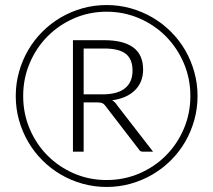

<svg xmlns="http://www.w3.org/2000/svg" viewBox="-20 -735 846 762"><path d="M42.5 -354Q42.5 -403.5 55.5 -449.8Q68.5 -496 91.8 -536Q115 -576 148 -609Q181 -642 221 -665.5Q261 -689 307 -702Q353 -715 403 -715Q453 -715 499 -702Q545 -689 585.2 -665.5Q625.5 -642 658.5 -609Q691.5 -576 714.8 -536Q738 -496 751 -449.8Q764 -403.5 764 -354Q764 -304 751 -258Q738 -212 714.8 -172Q691.5 -132 658.5 -99Q625.5 -66 585.2 -42.5Q545 -19 499 -6Q453 7 403 7Q353.5 7 307.2 -6Q261 -19 221 -42.5Q181 -66 148 -99Q115 -132 91.8 -172Q68.5 -212 55.5 -258Q42.5 -304 42.5 -354ZM72 -354Q72 -284.5 97.8 -223.8Q123.5 -163 168.5 -117.8Q213.5 -72.5 273.8 -46.5Q334 -20.5 403 -20.5Q472 -20.5 532.8 -46.5Q593.5 -72.5 638.5 -117.8Q683.5 -163 709.5 -223.8Q735.5 -284.5 735.5 -354Q735.5 -423.5 709.5 -484.2Q683.5 -545 638.5 -590.5Q593.5 -636 532.8 -662.2Q472 -688.5 403 -688.5Q334 -688.5 273.8 -662.2Q213.5 -636 168.5 -590.5Q123.5 -545 97.8 -484.2Q72 -423.5 72 -354ZM312 -328.5V-133H269.5V-575.5H393Q469.5 -575.5 508.8 -546.8Q548 -518 548 -459Q548 -409 515.8 -377Q483.5 -345 425 -337Q431 -333.5 435.8 -328.8Q440.5 -324 445 -317L587.5 -133H547.5Q542.5 -133 538.8 -134.5Q535 -136 532 -141L397 -316.5Q393 -322 386.8 -325.2Q380.5 -328.5 367 -328.5ZM312 -360.5H386Q446.5 -360.5 476.2 -384.8Q506 -409 506 -454.5Q506 -500.5 479 -521.5Q452 -542.5 393 -542.5H312Z"/></svg>

Font: Lato Light
Style: Regular
Weight: 300
Designer: Lukasz Dziedzic
Foundry: Lukasz Dziedzic
Version: Version 1.104; Western+Polish opensource